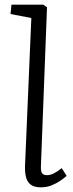

<svg xmlns="http://www.w3.org/2000/svg" viewBox="-20 -787 314 821"><path d="M114 -710 25 -727 29 -767H165L181 -756L155 -78Q154 -56 159.5 -47Q165 -38 181 -38Q195 -38 210 -45.5Q225 -53 244 -68L265 -35Q254 -25 237 -13.5Q220 -2 199.5 6Q179 14 155 14Q127 14 112 3Q97 -8 91.5 -28.5Q86 -49 87 -78Z"/></svg>

Font: Literata Light
Style: Italic
Weight: 300
Italic angle: -2°
Designer: Latin by Veronika Burian and Jose Scaglione. Greek by Irene Vlachou. Cyrillic by Vera Evstafieva
Foundry: TypeTogether
Version: Version 3.103;gftools[0.9.29]